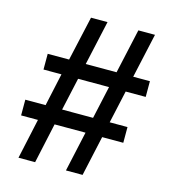

<svg xmlns="http://www.w3.org/2000/svg" viewBox="-106 -786 795 885"><g transform="rotate(15 291.0 -343.0)"><path d="M63.3 12 104.9 -179.5H24.5V-254.5H121.3L155.2 -410.5H69.5V-485.5H171.6L219.2 -698H298L251 -485.5H398.1L445.1 -698H524.5L477.5 -485.5H557.2V-410.5H461.6L427.2 -254.5H512.1V-179.5H411.3L369.2 12H289.8L331.9 -179.5H184.3L142.7 12ZM200.1 -254.5H347.8L382.2 -410.5H234.6Z"/></g></svg>

Font: Archivo Variable SemiBold
Style: Regular
Weight: 600
Designer: Hector Gatti
Foundry: Omnibus-Type
Version: Version 2.001